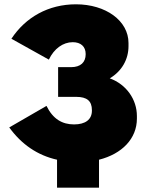

<svg xmlns="http://www.w3.org/2000/svg" viewBox="-20 -737 678 892"><path d="M245 135H440V5C547 -22 616 -93 616 -186V-198C616 -275 567 -345 490 -373C547 -407 577 -462 577 -523V-537C577 -641 471 -717 333 -717C205 -717 99 -657 33 -557L207 -460C231 -511 273 -541 318 -541C355 -541 378 -521 378 -486V-485C378 -448 355 -425 310 -425H250V-287H334C384 -287 407 -268 407 -225V-223C407 -181 376 -159 324 -159C269 -159 226 -184 196 -245L23 -145C80 -66 155 -15 245 5Z"/></svg>

Font: Fixel Text Black
Style: Regular
Weight: 900
Width: 4
Designer: AlfaBravo + MacPaw
Foundry: Kyrylo Tkachov, Marchela Mozhyna, Serhii Makarenko, Maria Weinstein, Zakhar Kryvoshyya
Version: Version 1.211